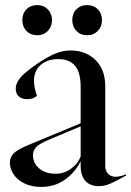

<svg xmlns="http://www.w3.org/2000/svg" viewBox="-20 -722 517 757"><path d="M19 -80Q19 -103 34.5 -118Q50 -133 96 -152L298 -236V-379Q298 -437 275.5 -463Q253 -489 210 -489Q167 -489 140.5 -466Q114 -443 114 -404Q114 -376 126 -344Q110 -331 87 -331Q66 -331 54 -342Q42 -353 42 -373Q42 -394 60 -415.5Q78 -437 123 -468Q167 -498 197.5 -510.5Q228 -523 258 -523Q318 -523 356.5 -485.5Q395 -448 395 -381V-66Q395 -48 406.5 -36.5Q418 -25 435 -25Q454 -25 477 -35V-30Q438 -8 415 2Q392 12 369 12Q336 12 317 -8.5Q298 -29 298 -68V-87Q277 -43 236.5 -14Q196 15 143 15Q105 15 77 1.5Q49 -12 34 -34Q19 -56 19 -80ZM199 -37Q233 -37 260.5 -57Q288 -77 298 -106V-224L170 -170Q135 -155 122.5 -142Q110 -129 110 -110Q110 -79 134.5 -58Q159 -37 199 -37ZM265 -643Q265 -669 281.5 -685.5Q298 -702 323 -702Q349 -702 365.5 -685.5Q382 -669 382 -643Q382 -617 365.5 -600Q349 -583 323 -583Q298 -583 281.5 -600Q265 -617 265 -643ZM127 -702Q152 -702 168.5 -685Q185 -668 185 -643Q185 -617 168.5 -600Q152 -583 127 -583Q101 -583 84.5 -600Q68 -617 68 -643Q68 -669 84.5 -685.5Q101 -702 127 -702Z"/></svg>

Font: Nyght Serif
Style: Regular
Weight: 400
Designer: Maksym Kobuzan
Version: Version 0.410;July 4, 2025;FontCreator 15.0.0.2958 64-bit